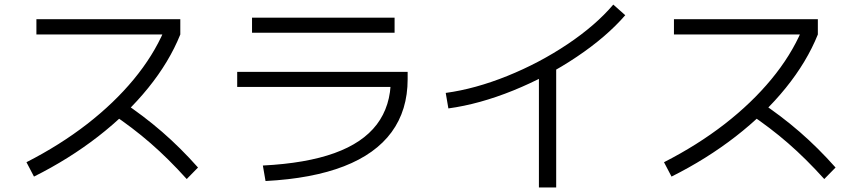

<svg xmlns="http://www.w3.org/2000/svg" viewBox="-20 -781 3790 847"><path d="M704.1 -646.5 724.6 -628.9H140.6V-696.3H775.4V-628.9Q726.6 -507.8 633.8 -393.1Q541 -278.3 412.6 -178.7Q284.2 -79.1 129.9 -2L96.7 -65.4Q244.1 -140.6 363.8 -233.4Q483.4 -326.2 569.8 -430.7Q656.2 -535.2 704.1 -646.5ZM470.7 -281.2 517.6 -334Q614.3 -269.5 695.3 -199.2Q776.4 -128.9 853.5 -42L803.7 8.8Q722.7 -81.1 644 -149.4Q565.4 -217.8 470.7 -281.2Z M1704.1 -431.6 1739.3 -397.5H1026.4V-463.9H1778.3V-431.6Q1778.3 -294.9 1707.5 -198.2Q1636.7 -101.6 1497.1 -47.4Q1357.4 6.8 1151.4 17.6L1139.6 -50.8Q1330.1 -60.5 1455.1 -105.5Q1580.1 -150.4 1642.1 -231.9Q1704.1 -313.5 1704.1 -431.6ZM1091.8 -703.1H1720.7V-636.7H1091.8Z M2685.5 -760.7 2738.3 -713.9Q2655.3 -618.2 2524.4 -530.3Q2393.6 -442.4 2244.1 -381.8Q2094.7 -321.3 1958 -302.7L1946.3 -371.1Q2076.2 -388.7 2217.8 -445.8Q2359.4 -502.9 2483.4 -585.9Q2607.4 -668.9 2685.5 -760.7ZM2357.4 -491.2H2433.6V45.9H2357.4Z M3516.6 -646.5 3537.1 -628.9H2953.1V-696.3H3587.9V-628.9Q3539.1 -507.8 3446.3 -393.1Q3353.5 -278.3 3225.1 -178.7Q3096.7 -79.1 2942.4 -2L2909.2 -65.4Q3056.6 -140.6 3176.3 -233.4Q3295.9 -326.2 3382.3 -430.7Q3468.8 -535.2 3516.6 -646.5ZM3283.2 -281.2 3330.1 -334Q3426.8 -269.5 3507.8 -199.2Q3588.9 -128.9 3666 -42L3616.2 8.8Q3535.2 -81.1 3456.5 -149.4Q3377.9 -217.8 3283.2 -281.2Z"/></svg>

Font: Pretendard JP Variable
Style: Regular
Weight: 400
Designer: Base glyphs from Inter by Rasmus Andersson; Hangul glyphs from Noto Sans CJK(Source Han Sans) by Jang Soo-young and Kang
Foundry: Kil Hyung-jin
Version: Version 1.307;Glyphs 3.2 (3192)